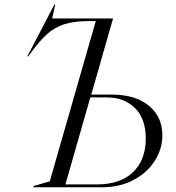

<svg xmlns="http://www.w3.org/2000/svg" viewBox="-20 -790 743 810"><path d="M121 -5 190 -25 384 -701H357Q293 -701 252 -688Q211 -675 179.5 -647Q148 -619 110 -567L99 -552H95L209 -770H213L200 -712H457L365 -391H451Q551 -391 608 -344Q665 -297 665 -219Q665 -162 633 -111.5Q601 -61 543 -30.5Q485 0 411 0H121ZM388 -12Q488 -12 541.5 -64Q595 -116 595 -205Q595 -289 549.5 -334Q504 -379 431 -379H361L256 -12Z"/></svg>

Font: Nyght Serif Light Italic
Style: Regular
Weight: 300
Italic angle: -16°
Designer: Maksym Kobuzan
Version: Version 0.410